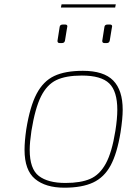

<svg xmlns="http://www.w3.org/2000/svg" viewBox="-20 -866 600 892"><path d="M94 -170Q94 -209 102 -265Q119 -371 150 -430Q181 -489 232 -513Q283 -537 365 -537Q462 -537 506 -492Q550 -447 550 -356Q550 -316 540 -251Q524 -153 494 -97.5Q464 -42 412.5 -18Q361 6 279 6Q192 6 143 -34.5Q94 -75 94 -170ZM516 -258Q525 -315 525 -356Q525 -442 487.5 -478.5Q450 -515 360 -515Q286 -515 242 -494Q198 -473 170.5 -418Q143 -363 126 -258Q118 -204 118 -170Q118 -81 160.5 -48.5Q203 -16 284 -16Q355 -16 399 -35Q443 -54 471.5 -106Q500 -158 516 -258ZM247 -676 257 -740Q258 -752 272 -752H283Q293 -752 293 -743Q293 -747 282 -678Q280 -666 268 -666H257Q247 -666 247 -676ZM455 -676 465 -740Q466 -752 480 -752H491Q501 -752 501 -743Q501 -747 490 -678Q488 -666 476 -666H465Q455 -666 455 -676ZM266 -846H518L515 -831H263Z"/></svg>

Font: Exo Thin
Style: Italic
Weight: 250
Italic angle: -9°
Designer: Natanael Gama
Foundry: Natanael Gama
Version: Version 1.500; ttfautohint (v1.6)